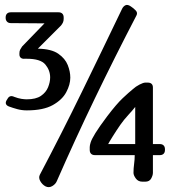

<svg xmlns="http://www.w3.org/2000/svg" viewBox="-20 -737 695 781"><path d="M165 21Q152 14 144 0Q136 -14 142 -26Q231 -195 313 -363Q395 -531 476 -700Q481 -711 490 -715.5Q499 -720 512 -711Q523 -704 532 -694.5Q541 -685 535 -674Q447 -505 366 -337Q285 -169 211 0Q206 12 192.5 20Q179 28 165 21ZM559 2Q542 2 532.5 -11Q523 -24 523 -34Q523 -52 525.5 -70Q528 -88 528 -106H366Q356 -106 350.5 -111.5Q345 -117 345 -127V-139Q345 -146 349 -158.5Q353 -171 368 -195.5Q383 -220 416 -264Q454 -314 479 -337.5Q504 -361 520 -374Q532 -385 547.5 -393Q563 -401 571 -401H581Q591 -401 596.5 -396Q602 -391 602 -381V-151H630Q640 -151 645.5 -145.5Q651 -140 651 -130V-127Q651 -117 645.5 -111.5Q640 -106 630 -106H602Q602 -88 602 -70Q602 -52 602 -34Q602 -24 595 -11Q588 2 571 2ZM420 -151H530V-302Q520 -289 502 -269.5Q484 -250 470 -230Q454 -207 439 -183Q424 -159 420 -151ZM239 -660Q239 -652 236 -645.5Q233 -639 228 -633L134 -539Q189 -538 217 -518.5Q245 -499 255.5 -472.5Q266 -446 266 -421Q266 -393 249.5 -362Q233 -331 194.5 -309.5Q156 -288 89 -288Q69 -288 50.5 -293Q32 -298 16 -304Q6 -308 4 -315Q2 -322 8 -331L10 -334Q19 -352 38 -343Q54 -337 66.5 -335Q79 -333 89 -333Q126 -333 146.5 -347Q167 -361 175.5 -382Q184 -403 184 -422Q184 -451 164.5 -474.5Q145 -498 89 -498Q88 -498 85.5 -498Q83 -498 81 -498Q70 -497 64.5 -502Q59 -507 59 -515V-521Q59 -529 62 -535Q65 -541 70 -548L161 -642L24 -643Q14 -643 8.5 -649Q3 -655 3 -664V-666Q3 -676 8.5 -681.5Q14 -687 24 -687H218Q228 -687 233.5 -681.5Q239 -676 239 -666Z"/></svg>

Font: Winky Sans Light
Style: Regular
Weight: 300
Designer: Simon Atzbach
Foundry: typofactur
Version: Version 1.205